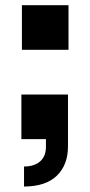

<svg xmlns="http://www.w3.org/2000/svg" viewBox="-20 -524 338 723"><path d="M62.5 -504.5H238V-336.5H62.5ZM60.5 -168H236V0H60.5ZM153 -124H236V27Q236 96.5 194.5 137.2Q153 178 70.5 178.5V103Q109 103 131 83.8Q153 64.5 153 29Z"/></svg>

Font: Hepta Slab
Style: Bold
Weight: 700
Designer: Michael LaGattuta
Foundry: Michael LaGattuta
Version: Version 1.100